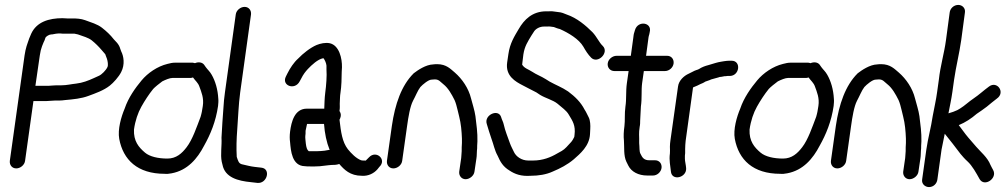

<svg xmlns="http://www.w3.org/2000/svg" viewBox="-20 -722 4090 781"><path d="M234 -648C179 -648 129 -633 107 -585C102 -575 95 -556 92 -546L88 -534C85 -524 82 -511 80 -497L20 -68C18 -51 29 -37 46 -37C63 -37 80 -51 82 -68L116 -311H170C181 -311 193 -313 203 -313H221C229 -313 237 -314 245 -315C278 -318 311 -321 340 -332C367 -342 402 -354 427 -374C441 -385 463 -409 473 -429C489 -460 483 -494 473 -513L469 -524C467 -532 462 -541 456 -548L443 -562C429 -580 413 -595 395 -609C376 -624 350 -631 326 -640C309 -646 293 -647 273 -647H253C248 -647 240 -648 234 -648ZM224 -586C230 -585 238 -585 244 -585H283C287 -584 294 -583 297 -582C319 -574 339 -569 353 -558C368 -546 381 -533 393 -519L406 -504C410 -500 408 -501 409 -499L415 -483C418 -474 421 -457 417 -449C411 -436 394 -419 383 -414L361 -404C339 -394 316 -385 290 -382C270 -380 251 -375 230 -375H210C198 -375 186 -373 178 -373H124L142 -497C144 -512 147 -523 151 -534L157 -549C160 -555 163 -561 165 -569C168 -574 180 -582 189 -582H192C201 -584 212 -586 224 -586Z M773 -465C772 -465 767 -467 764 -467H691C682 -467 672 -465 661 -462C620 -452 581 -425 556 -395C531 -365 502 -325 487 -280C473 -247 458 -196 465 -157C481 -72 539 -15 650 -15C658 -14 668 -15 678 -17C743 -29 783 -77 810 -129C836 -175 858 -228 867 -291C868 -301 869 -311 868 -320C866 -358 856 -392 841 -418C833 -432 825 -438 817 -449L810 -459C802 -469 787 -471 773 -465ZM801 -267C800 -261 798 -255 796 -247C780 -205 763 -154 739 -123C720 -98 697 -77 661 -77C623 -77 589 -85 570 -101C544 -123 523 -148 525 -195C530 -231 541 -263 555 -288C569 -313 586 -339 603 -360C609 -367 629 -383 640 -391C652 -397 670 -405 682 -405H755C758 -405 759 -405 765 -407C775 -393 786 -385 791 -370C799 -348 810 -323 805 -291C804 -283 802 -275 801 -267Z M939 -663 895 -346C892 -326 890 -303 889 -285C886 -246 883 -202 881 -162V-161C883 -132 876 -93 882 -64L885 -52C895 0 948 14 1001 19L1027 22C1067 26 1083 -36 1043 -40L1017 -43C998 -45 982 -50 963 -54C951 -58 949 -66 943 -84C941 -119 942 -156 945 -195C949 -246 950 -294 957 -346L1001 -663C1003 -680 992 -694 975 -694C958 -694 941 -680 939 -663Z M1299 -280H1228C1178 -280 1165 -226 1160 -187C1158 -170 1158 -158 1160 -143C1163 -110 1167 -47 1220 -46C1226 -45 1233 -45 1242 -45H1261C1274 -45 1287 -46 1300 -48L1317 -50C1321 -50 1325 -51 1329 -51C1337 -51 1349 -51 1360 -55C1380 -32 1404 -7 1452 -7C1478 -5 1501 -17 1515 -33L1523 -43C1555 -73 1510 -113 1481 -82L1471 -72C1466 -67 1470 -69 1462 -69C1457 -69 1453 -69 1449 -70C1428 -78 1409 -98 1395 -115C1372 -145 1367 -184 1361 -235C1363 -238 1365 -244 1366 -249C1368 -265 1360 -268 1361 -272C1363 -283 1362 -292 1362 -300L1363 -324C1363 -330 1364 -338 1365 -345C1369 -370 1370 -407 1370 -430L1371 -448C1372 -484 1360 -537 1322 -546C1304 -550 1283 -545 1268 -539C1242 -528 1212 -504 1193 -484C1175 -468 1160 -445 1149 -423L1143 -411C1124 -374 1179 -353 1199 -391L1205 -402C1214 -420 1222 -430 1232 -441C1248 -458 1273 -481 1294 -485H1296C1302 -477 1307 -465 1308 -455V-440V-439C1310 -414 1307 -374 1303 -345C1300 -321 1300 -302 1299 -280ZM1321 -112H1317L1300 -109C1291 -108 1279 -107 1270 -107H1236C1229 -112 1226 -122 1224 -138C1223 -150 1221 -162 1222 -170C1223 -175 1223 -180 1223 -190C1224 -196 1227 -209 1229 -218H1298C1301 -179 1308 -144 1321 -112Z M1749 -399C1766 -399 1771 -389 1784 -379C1803 -364 1817 -339 1829 -315C1834 -304 1838 -289 1842 -272L1848 -247C1855 -220 1858 -188 1859 -158V-140C1858 -128 1858 -118 1858 -107C1857 -98 1857 -86 1856 -79L1848 -24C1846 -8 1857 7 1874 7C1890 7 1908 -7 1910 -24L1918 -78C1920 -90 1919 -99 1920 -109C1921 -115 1921 -121 1921 -129L1922 -147C1923 -182 1918 -216 1914 -249C1911 -272 1901 -302 1896 -322C1886 -363 1860 -401 1830 -427C1813 -441 1796 -461 1758 -461C1753 -461 1749 -461 1742 -460C1712 -459 1680 -437 1663 -424L1662 -423C1613 -374 1587 -299 1574 -210L1554 -68C1552 -51 1563 -37 1580 -37C1597 -37 1614 -51 1616 -68L1636 -210C1641 -246 1648 -289 1660 -312C1670 -330 1679 -354 1690 -368C1699 -378 1723 -398 1735 -398C1740 -398 1743 -399 1749 -399Z M2129 -69C2101 -69 2079 -86 2071 -103C2065 -116 2059 -126 2054 -140C2045 -166 2035 -189 2029 -216C2027 -226 2021 -236 2019 -244C2009 -282 1948 -255 1960 -218C1966 -198 1973 -175 1980 -155C1987 -137 1992 -110 2004 -89C2015 -64 2026 -44 2053 -28C2074 -14 2100 -4 2139 -7C2170 -7 2202 -12 2228 -24C2259 -37 2288 -52 2314 -74C2339 -96 2378 -128 2380 -177L2381 -197C2382 -212 2381 -232 2375 -244L2367 -260C2364 -266 2362 -270 2358 -276C2342 -307 2319 -329 2291 -350C2266 -367 2241 -376 2216 -390L2200 -400C2181 -412 2161 -419 2145 -430C2128 -441 2113 -444 2104 -459C2104 -461 2104 -462 2105 -468L2109 -501C2114 -534 2127 -553 2142 -578L2153 -595C2160 -605 2175 -614 2193 -614H2208C2212 -614 2212 -615 2218 -614L2233 -612C2239 -610 2247 -606 2257 -604C2293 -588 2335 -563 2353 -532C2362 -516 2372 -500 2385 -487C2412 -461 2459 -508 2432 -535C2417 -549 2408 -572 2390 -591C2363 -618 2327 -649 2285 -663C2275 -667 2265 -672 2250 -673L2235 -675C2228 -676 2222 -677 2213 -676H2202C2145 -676 2112 -642 2090 -604C2073 -575 2054 -546 2048 -502L2043 -468C2035 -413 2077 -390 2106 -375L2129 -363C2141 -357 2149 -353 2162 -346L2177 -336C2198 -323 2230 -315 2248 -300C2266 -284 2284 -273 2294 -255C2309 -230 2322 -212 2317 -173L2316 -165C2314 -160 2307 -148 2303 -144C2289 -129 2279 -116 2265 -108L2247 -98C2220 -82 2188 -69 2148 -69Z M2520 -209C2517 -187 2516 -168 2518 -150C2520 -123 2516 -89 2528 -64L2536 -48C2548 -24 2576 -8 2613 -8H2636C2654 -8 2669 -23 2671 -39C2673 -56 2662 -70 2645 -70H2622C2600 -70 2593 -80 2585 -97C2580 -107 2582 -120 2580 -140V-160C2580 -171 2579 -178 2580 -189L2582 -206C2584 -215 2584 -225 2584 -231C2585 -250 2586 -268 2587 -289C2592 -323 2588 -354 2592 -384L2599 -433H2685C2702 -433 2718 -447 2720 -464C2722 -481 2711 -495 2694 -495H2608L2618 -570C2618 -573 2620 -578 2621 -582L2623 -592C2633 -631 2575 -640 2563 -600L2560 -590C2557 -582 2557 -573 2556 -568L2546 -495H2488C2471 -495 2454 -481 2452 -464C2450 -447 2462 -433 2479 -433H2537L2530 -384C2525 -349 2529 -320 2524 -288C2520 -260 2523 -232 2520 -209Z M2771 -38C2770 -52 2766 -66 2766 -76V-89C2766 -92 2767 -96 2767 -99V-100V-116C2767 -126 2768 -139 2769 -149L2799 -366C2801 -368 2809 -370 2817 -374L2829 -380C2834 -382 2842 -385 2849 -390C2853 -392 2863 -394 2873 -399L2902 -407C2905 -408 2907 -409 2908 -409C2915 -409 2920 -411 2927 -412C2930 -412 2933 -412 2939 -413H2948C2989 -413 2996 -475 2956 -475H2946C2940 -475 2932 -474 2925 -473L2913 -471C2906 -470 2898 -468 2891 -466L2861 -457C2849 -454 2835 -449 2823 -441C2816 -437 2811 -438 2795 -429L2781 -422C2763 -414 2741 -395 2738 -370L2707 -150C2706 -142 2705 -134 2705 -125C2705 -114 2706 -105 2705 -98C2701 -69 2707 -47 2709 -25C2712 16 2774 1 2771 -38Z M3277 -465C3276 -465 3271 -467 3268 -467H3195C3186 -467 3176 -465 3165 -462C3124 -452 3085 -425 3060 -395C3035 -365 3006 -325 2991 -280C2977 -247 2962 -196 2969 -157C2985 -72 3043 -15 3154 -15C3162 -14 3172 -15 3182 -17C3247 -29 3287 -77 3314 -129C3340 -175 3362 -228 3371 -291C3372 -301 3373 -311 3372 -320C3370 -358 3360 -392 3345 -418C3337 -432 3329 -438 3321 -449L3314 -459C3306 -469 3291 -471 3277 -465ZM3305 -267C3304 -261 3302 -255 3300 -247C3284 -205 3267 -154 3243 -123C3224 -98 3201 -77 3165 -77C3127 -77 3093 -85 3074 -101C3048 -123 3027 -148 3029 -195C3034 -231 3045 -263 3059 -288C3073 -313 3090 -339 3107 -360C3113 -367 3133 -383 3144 -391C3156 -397 3174 -405 3186 -405H3259C3262 -405 3263 -405 3269 -407C3279 -393 3290 -385 3295 -370C3303 -348 3314 -323 3309 -291C3308 -283 3306 -275 3305 -267Z M3555 -399C3572 -399 3577 -389 3590 -379C3609 -364 3623 -339 3635 -315C3640 -304 3644 -289 3648 -272L3654 -247C3661 -220 3664 -188 3665 -158V-140C3664 -128 3664 -118 3664 -107C3663 -98 3663 -86 3662 -79L3654 -24C3652 -8 3663 7 3680 7C3696 7 3714 -7 3716 -24L3724 -78C3726 -90 3725 -99 3726 -109C3727 -115 3727 -121 3727 -129L3728 -147C3729 -182 3724 -216 3720 -249C3717 -272 3707 -302 3702 -322C3692 -363 3666 -401 3636 -427C3619 -441 3602 -461 3564 -461C3559 -461 3555 -461 3548 -460C3518 -459 3486 -437 3469 -424L3468 -423C3419 -374 3393 -299 3380 -210L3360 -68C3358 -51 3369 -37 3386 -37C3403 -37 3420 -51 3422 -68L3442 -210C3447 -246 3454 -289 3466 -312C3476 -330 3485 -354 3496 -368C3505 -378 3529 -398 3541 -398C3546 -398 3549 -399 3555 -399Z M3843 -671 3828 -559C3821 -506 3805 -454 3799 -398L3792 -348C3788 -317 3780 -283 3774 -250C3767 -202 3755 -162 3748 -113L3731 8C3728 26 3743 39 3759 39C3777 39 3791 25 3793 8L3810 -114C3811 -120 3823 -178 3823 -178C3844 -152 3867 -123 3887 -96L3900 -81C3905 -76 3910 -70 3915 -66C3935 -48 3951 -18 3965 7C3985 40 4038 3 4020 -30C4016 -38 4012 -44 4009 -51C3997 -82 3968 -105 3951 -125L3919 -162C3902 -182 3895 -194 3880 -213C3907 -224 3931 -240 3953 -259C3964 -266 3982 -279 3994 -288C4008 -299 4021 -311 4035 -321C4071 -346 4036 -395 4003 -370C3981 -354 3962 -336 3941 -322C3920 -308 3904 -292 3886 -281L3874 -274C3866 -270 3850 -264 3838 -261C3843 -287 3850 -319 3854 -348L3861 -398C3869 -453 3882 -503 3890 -559L3905 -671C3908 -689 3894 -702 3878 -702C3860 -702 3845 -688 3843 -671Z"/></svg>

Font: PolanStronk
Style: BdIta
Weight: 700
Version: Version 1.0